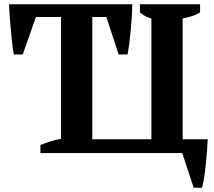

<svg xmlns="http://www.w3.org/2000/svg" viewBox="-20 -720 1007 903"><path d="M170 0V-38Q190 -46 215.5 -54.5Q241 -63 267 -67V-640H149L87 -464H45Q41 -484 37.5 -515Q34 -546 31 -579Q28 -612 25.5 -644.5Q23 -677 23 -700H602Q602 -676 600 -644Q598 -612 595 -579Q592 -546 588 -515.5Q584 -485 580 -464H538L480 -640H414V-65H692V-633Q659 -642 638 -662V-700H921V-662Q902 -650 881 -643.5Q860 -637 839 -633V-65H957Q956 -39 953.5 -8.5Q951 22 948 53Q945 84 940.5 112.5Q936 141 930 163H891L837 0Z"/></svg>

Font: PT Serif
Style: Bold
Weight: 700
Designer: A.Korolkova, O.Umpeleva, V.Yefimov
Foundry: ParaType Ltd
Version: Version 1.000W OFL; ttfautohint (v1.6)